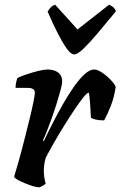

<svg xmlns="http://www.w3.org/2000/svg" viewBox="-20 -795 512 815"><path d="M147 0Q133 0 108.5 -8.5Q84 -17 63 -27.5Q42 -38 40 -45Q48 -71 60 -113.5Q72 -156 84.5 -206Q97 -256 109 -304Q117 -337 122.5 -365Q128 -393 128 -402Q128 -422 97 -422H46Q46 -433 48.5 -445Q51 -457 54 -464Q68 -471 93 -479.5Q118 -488 143 -494Q168 -500 182 -500Q210 -500 227 -487Q244 -474 244 -449Q244 -438 237 -412Q230 -386 220 -354Q210 -322 198.5 -290Q187 -258 177 -233Q167 -208 162 -199L166 -196Q182 -230 203 -271Q224 -312 247 -352.5Q270 -393 293.5 -426.5Q317 -460 339 -480Q361 -500 379 -500Q395 -500 416 -485Q437 -470 453 -452.5Q469 -435 471 -426Q465 -383 450.5 -346Q436 -309 422 -284Q400 -284 386 -287.5Q372 -291 366 -295Q365 -322 362.5 -355.5Q360 -389 357 -402Q350 -402 334 -382Q318 -362 296.5 -330Q275 -298 252 -261Q229 -224 208.5 -188Q188 -152 174 -125Q166 -97 166 -69Q166 -43 174 -15Q169 -11 161.5 -6.5Q154 -2 147 0ZM295 -564Q281 -564 263.5 -588.5Q246 -613 225 -654Q204 -695 182 -746Q188 -755 195 -763Q202 -771 214 -775L309 -670L443 -775Q467 -765 472 -747Q430 -696 395 -654.5Q360 -613 334.5 -588.5Q309 -564 295 -564Z"/></svg>

Font: Texturina
Style: Bold Italic
Weight: 700
Italic angle: -11°
Designer: Guillermo Torres Carreño
Foundry: Omnibus-Type
Version: Version 1.002; ttfautohint (v1.8.3)